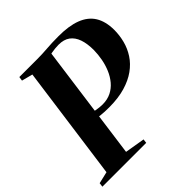

<svg xmlns="http://www.w3.org/2000/svg" viewBox="-215 -898 1047 1047"><g transform="rotate(-45 308.0 -375.0)"><path d="M-17 0 -14 -24 54.5 -40 145.5 -702.5 82 -719 85.5 -743H223.5Q262 -743 301.8 -746.2Q341.5 -749.5 392 -749.5Q473.5 -750 527 -729.5Q580.5 -709 606.8 -666.8Q633 -624.5 633.5 -559.5Q633.5 -517.5 623 -476.8Q612.5 -436 589.2 -400.2Q566 -364.5 528.5 -337.5Q491 -310.5 438 -295Q385 -279.5 315 -279.5Q299 -279.5 282 -280.2Q265 -281 249.2 -282.8Q233.5 -284.5 222.5 -286.5L225.5 -326.5Q239 -323.5 252.2 -321Q265.5 -318.5 278.2 -317.2Q291 -316 301 -316Q338 -316 366.8 -330.2Q395.5 -344.5 416.2 -369.2Q437 -394 450.2 -425.2Q463.5 -456.5 470 -491Q476.5 -525.5 477 -559.5Q477 -609.5 464.8 -644.5Q452.5 -679.5 427.2 -698Q402 -716.5 361.5 -716.5Q347 -716.5 333.2 -715Q319.5 -713.5 306.5 -711.2Q293.5 -709 281.5 -706.5L301.5 -725L208.5 -43L324 -23.5L321 0Z"/></g></svg>

Font: Merriweather 120pt
Style: Bold Italic
Weight: 700
Italic angle: -7.8°
Version: Version 2.101